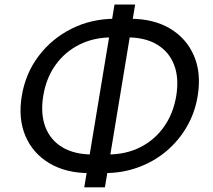

<svg xmlns="http://www.w3.org/2000/svg" viewBox="-20 -779 920 831"><path d="M366.7 -29.8Q265.6 -29.8 194.1 -72.3Q122.6 -114.7 90.3 -189.9Q58.1 -265.1 74.2 -363.3Q90.3 -461.4 147.5 -536.9Q204.6 -612.3 290.3 -655Q376 -697.8 477.5 -697.8H543.5Q645 -697.8 716.1 -655.3Q787.1 -612.8 819.3 -538.1Q851.6 -463.4 835.9 -365.7Q824.2 -291.5 788.3 -230Q752.4 -168.5 698.5 -123.5Q644.5 -78.6 576.7 -54.2Q508.8 -29.8 432.6 -29.8ZM379.9 -110.4H446.3Q524.9 -110.4 587.2 -141.8Q649.4 -173.3 689.7 -230.2Q730 -287.1 742.7 -363.3Q755.4 -439.9 734.1 -496.8Q712.9 -553.7 661.1 -585.4Q609.4 -617.2 530.3 -617.2H463.9Q386.7 -617.2 324.2 -586.2Q261.7 -555.2 220.7 -498.3Q179.7 -441.4 167 -362.8Q154.8 -286.1 176.5 -229.2Q198.2 -172.4 250.2 -141.4Q302.2 -110.4 379.9 -110.4ZM344.7 31.7 475.6 -759.3H564.9L434.1 31.7Z"/></svg>

Font: Inter Variable
Style: Italic
Weight: 400
Italic angle: -9.39999°
Designer: Rasmus Andersson
Foundry: rsms
Version: Version 4.001;git-9221beed3